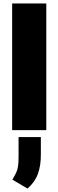

<svg xmlns="http://www.w3.org/2000/svg" viewBox="-20 -747 335 1102"><path d="M245.7 -727.3V0H49.7V-727.3ZM214.5 39.8V136.4Q215.2 202.4 197.6 250.7Q180 299 137.8 335.2L51.1 284.1Q53.6 279.8 55.8 275.7Q57.9 271.7 60 268.1Q68.2 254.3 74.2 240.8Q80.3 227.3 83.6 206.3Q87 185.4 86.6 149.1V39.8Z"/></svg>

Font: Inter UI Black
Style: Regular
Weight: 900
Designer: Rasmus Andersson
Foundry: rsms
Version: 3.2;8d6f07862